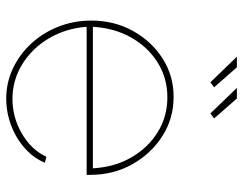

<svg xmlns="http://www.w3.org/2000/svg" viewBox="-102 -668 780 616"><g transform="rotate(90 288.0 -360.0)"><path d="M296 10Q245 10 199.5 -11.5Q154 -33 119.5 -70.5Q85 -108 65.5 -157.5Q46 -207 46 -263Q46 -336 79 -396Q112 -456 167.5 -491.5Q223 -527 291 -527Q360 -527 416.5 -491Q473 -455 507 -394.5Q541 -334 541 -259Q541 -256 541 -253.5Q541 -251 541 -248H66Q71 -181 103 -127Q135 -73 186 -41.5Q237 -10 297 -10Q357 -10 409 -40.5Q461 -71 483 -119L502 -114Q488 -79 456.5 -50.5Q425 -22 383 -6Q341 10 296 10ZM66 -268H520Q516 -338 485 -391.5Q454 -445 404 -476Q354 -507 292 -507Q231 -507 181 -476Q131 -445 100.5 -391Q70 -337 66 -268ZM262 -730H296L360 -657L344 -645ZM162 -730H196L260 -657L244 -645Z"/></g></svg>

Font: Raleway Thin
Style: Regular
Weight: 100
Designer: Matt McInerney, Pablo Impallari, Rodrigo Fuenzalida
Foundry: Matt McInerney, Pablo Impallari, Rodrigo Fuenzalida
Version: Version 4.026